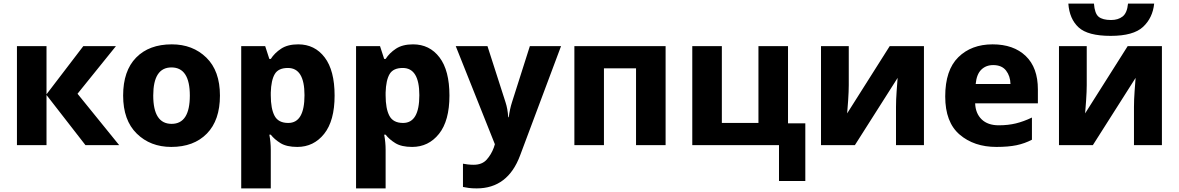

<svg xmlns="http://www.w3.org/2000/svg" viewBox="-20 -805 6539 1065"><path d="M442 -549H623L410 -285L641 0H454L238 -278V0H74V-549H238V-282Z M1200 -275Q1200 -412 1124.5 -485.5Q1049 -559 933 -559Q807 -559 735 -485.5Q663 -412 663 -275Q663 -138 738.5 -64Q814 10 930 10Q1055 10 1127.5 -64Q1200 -138 1200 -275ZM830 -275Q830 -431 931 -431Q1033 -431 1033 -275Q1033 -118 932 -118Q830 -118 830 -275Z M1577 -428Q1669 -428 1669 -277Q1669 -123 1579 -123Q1524 -123 1503 -162.5Q1482 -202 1482 -276V-292Q1484 -360 1504 -394Q1524 -428 1577 -428ZM1634 -559Q1576 -559 1539.5 -535Q1503 -511 1482 -478H1474L1451 -549H1318V240H1482V26Q1482 -16 1474 -58H1482Q1502 -32 1536 -11Q1570 10 1629 10Q1720 10 1778 -62.5Q1836 -135 1836 -275Q1836 -414 1781 -486.5Q1726 -559 1634 -559Z M2214 -428Q2306 -428 2306 -277Q2306 -123 2216 -123Q2161 -123 2140 -162.5Q2119 -202 2119 -276V-292Q2121 -360 2141 -394Q2161 -428 2214 -428ZM2271 -559Q2213 -559 2176.5 -535Q2140 -511 2119 -478H2111L2088 -549H1955V240H2119V26Q2119 -16 2111 -58H2119Q2139 -32 2173 -11Q2207 10 2266 10Q2357 10 2415 -62.5Q2473 -135 2473 -275Q2473 -414 2418 -486.5Q2363 -559 2271 -559Z M2508 -549 2725 -5 2719 14Q2705 52 2679.5 80.5Q2654 109 2607 109Q2590 109 2574 107Q2558 105 2548 103V232Q2562 235 2580 237.5Q2598 240 2624 240Q2797 240 2865 57L3092 -549H2919L2820 -238Q2808 -201 2802 -155H2799Q2796 -202 2784 -238L2684 -549Z M3672 -549V0H3508V-426H3330V0H3166V-549Z M4447 199H4301V0H3820V-549H3984V-123H4187V-549H4351V-121H4447Z M4688 -549H4534V0H4722L4959 -373Q4957 -347 4953.5 -299Q4950 -251 4950 -212V0H5105V-549H4915L4679 -176Q4681 -196 4684.5 -247.5Q4688 -299 4688 -333Z M5486 -559Q5368 -559 5295.5 -487.5Q5223 -416 5223 -270Q5223 -127 5303 -58.5Q5383 10 5507 10Q5573 10 5618.5 0.5Q5664 -9 5704 -30V-153Q5658 -131 5615 -120.5Q5572 -110 5520 -110Q5459 -110 5425 -143Q5391 -176 5389 -232H5737V-309Q5737 -430 5669.5 -494.5Q5602 -559 5486 -559ZM5489 -444Q5537 -444 5560.5 -413.5Q5584 -383 5585 -339H5392Q5397 -393 5423 -418.5Q5449 -444 5489 -444Z M6008 -549H5854V0H6042L6279 -373Q6277 -347 6273.5 -299Q6270 -251 6270 -212V0H6425V-549H6235L5999 -176Q6001 -196 6004.5 -247.5Q6008 -299 6008 -333ZM6382 -785H6237Q6232 -733 6207 -713.5Q6182 -694 6143 -694Q6096 -694 6074 -712Q6052 -730 6048 -785H5906Q5912 -700 5963 -653Q6014 -606 6141 -606Q6267 -606 6320.5 -656Q6374 -706 6382 -785Z"/></svg>

Font: Noto Sans UI Extra
Style: Regular
Weight: 800
Designer: Monotype Design Team
Foundry: Monotype Imaging Inc.
Version: Version 1.901